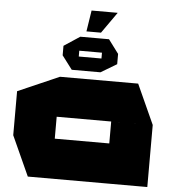

<svg xmlns="http://www.w3.org/2000/svg" viewBox="-58 -932 901 986"><g transform="rotate(5 392.0 -439.0)"><path d="M329 -667V-739H476L529 -668V-667ZM243 -319V-525H645L738 -320V-319ZM122 0 29 -205V-206H524V0ZM29 -206V-432L242 -525H243V-206ZM524 0V-319H738V0ZM299 -566 246 -636V-637H446V-566ZM246 -637V-685L328 -739H329V-637ZM446 -566V-667H529V-615L447 -566ZM357 -769 374 -878H508V-877L432 -769Z"/></g></svg>

Font: Foldit ExtraBold
Style: Regular
Weight: 800
Version: Version 1.003